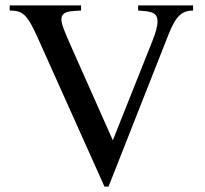

<svg xmlns="http://www.w3.org/2000/svg" viewBox="-20 -682 762 713"><path d="M697 -662H493V-643C533 -639 565 -641 565 -602C565 -585 558 -560 546 -530L399 -161L247 -503C217 -570 208 -594 208 -610C208 -630 221 -639 253 -641L281 -643V-662H16V-643C66 -642 81 -630 124 -533L368 11H383L605 -552C634 -626 657 -642 697 -643Z"/></svg>

Font: XITS Math
Style: Regular
Weight: 400
Designer: MicroPress Inc., with final additions and corrections provided by Coen Hoffman, Elsevier (retired)
Version: Version 1.108